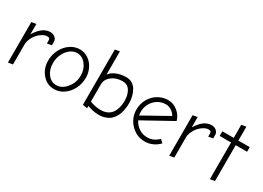

<svg xmlns="http://www.w3.org/2000/svg" viewBox="-17 -1356 2768 2021"><g transform="rotate(30 1367.0 -346.0)"><path d="M375 -431.2Q375 -460.9 351.3 -481.4Q327.6 -502 293 -502Q269.5 -502 246.6 -493.9Q223.6 -485.8 205.8 -473.4Q188 -460.9 171.4 -443.6Q154.8 -426.3 143.1 -409.9Q131.3 -393.6 121.1 -376V-502L64.9 -492.2V0L121.1 -9.8V-252Q121.1 -286.6 137 -322.8Q152.8 -358.9 177 -385.7Q201.2 -412.6 230.7 -429.7Q260.3 -446.8 286.1 -446.8Q306.6 -446.8 313.2 -438.5Q319.8 -430.2 319.8 -412.1V-378.9L375 -389.2Z M623 0Q685.1 0 738.8 -36.6Q792.5 -73.2 824.2 -135.5Q856 -197.8 856 -270Q856 -331.5 829.6 -384.3Q803.2 -437 756.6 -468.5Q710 -500 654.3 -500Q592.3 -500 538.3 -463.1Q484.4 -426.3 452.6 -364Q420.9 -301.8 420.9 -230Q420.9 -134.8 479.2 -67.4Q537.6 0 623 0ZM648.9 -452.1Q710.4 -452.1 754.2 -396.5Q797.9 -340.8 797.9 -265.1Q797.9 -178.7 744.6 -113.3Q691.4 -47.9 623 -47.9Q559.6 -47.9 518.8 -101.8Q478 -155.8 478 -231.9Q478 -289.6 501.2 -340.3Q524.4 -391.1 564 -421.6Q603.5 -452.1 648.9 -452.1Z M1225.6 -490.2Q1158.2 -490.2 1106 -468.5Q1053.7 -446.8 1026.9 -409.2V-691.9L970.7 -681.2V-9.8L1026.9 0V-28.8Q1052.7 -17.6 1090.6 -9.3Q1128.4 -1 1164.6 -1Q1208.5 -1 1244.1 -13.4Q1279.8 -25.9 1302 -44.2Q1324.2 -62.5 1340.8 -89.8Q1357.4 -117.2 1365.2 -140.4Q1373 -163.6 1377.7 -192.4Q1382.3 -221.2 1383.1 -236.1Q1383.8 -251 1383.8 -268.1Q1383.8 -308.6 1374.3 -346.9Q1364.7 -385.3 1346.2 -418Q1327.6 -450.7 1296.4 -470.5Q1265.1 -490.2 1225.6 -490.2ZM1156.7 -55.2Q1118.7 -55.2 1082 -64.2Q1045.4 -73.2 1026.9 -82V-291Q1026.9 -351.1 1080.1 -392.6Q1133.3 -434.1 1212.9 -434.1Q1239.7 -434.1 1261.2 -422.6Q1282.7 -411.1 1295.2 -393.6Q1307.6 -376 1316.2 -352.8Q1324.7 -329.6 1327.6 -308.8Q1330.6 -288.1 1330.6 -268.1Q1330.6 -221.2 1320.8 -183.3Q1311 -145.5 1291 -116.5Q1271 -87.4 1236.8 -71.3Q1202.6 -55.2 1156.7 -55.2Z M1725.6 0Q1774.4 0 1819.1 -19.8Q1863.8 -39.6 1898.4 -76.2L1861.8 -110.8Q1804.7 -50.8 1725.6 -50.8Q1670.9 -50.8 1625.5 -80.6Q1580.1 -110.4 1556.6 -159.2L1910.6 -355Q1893.1 -417 1841.8 -459.5Q1790.5 -502 1725.6 -502Q1659.7 -502 1603.8 -468Q1547.9 -434.1 1515.6 -376.5Q1483.4 -318.8 1483.4 -251Q1483.4 -147.5 1554.4 -73.7Q1625.5 0 1725.6 0ZM1725.6 -451.2Q1760.7 -451.2 1792.7 -431.6Q1824.7 -412.1 1843.8 -377.9L1539.6 -208Q1534.7 -231.4 1534.7 -251Q1534.7 -303.7 1559.3 -349.6Q1584 -395.5 1628.2 -423.3Q1672.4 -451.2 1725.6 -451.2Z M2335.4 -431.2Q2335.4 -460.9 2311.8 -481.4Q2288.1 -502 2253.4 -502Q2230 -502 2207 -493.9Q2184.1 -485.8 2166.3 -473.4Q2148.4 -460.9 2131.8 -443.6Q2115.2 -426.3 2103.5 -409.9Q2091.8 -393.6 2081.5 -376V-502L2025.4 -492.2V0L2081.5 -9.8V-252Q2081.5 -286.6 2097.4 -322.8Q2113.3 -358.9 2137.5 -385.7Q2161.6 -412.6 2191.2 -429.7Q2220.7 -446.8 2246.6 -446.8Q2267.1 -446.8 2273.7 -438.5Q2280.3 -430.2 2280.3 -412.1V-378.9L2335.4 -389.2Z M2714.4 -502H2576.2V-670.9L2519.5 -661.1V-502H2381.3V-445.8H2519.5V0L2576.2 -9.8V-445.8H2714.4Z"/></g></svg>

Font: Comic Neue Angular
Style: Regular
Weight: 400
Designer: Craig Rozynski
Foundry: Craig Rozynski
Version: Version 2.003